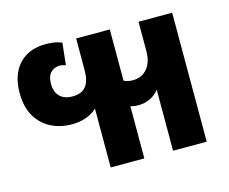

<svg xmlns="http://www.w3.org/2000/svg" viewBox="-84 -673 940 788"><g transform="rotate(-15 386.5 -279.0)"><path d="M295 0V-330L328 -333Q326 -273 286.5 -242.5Q247 -212 187 -212Q140 -212 100.5 -231.5Q61 -251 37 -291Q13 -331 13 -391Q13 -469 54 -513.5Q95 -558 168 -558Q181 -558 199 -556Q217 -554 236 -546L226 -453Q217 -456 211 -457Q205 -458 201 -458Q178 -458 162.5 -442.5Q147 -427 147 -394Q147 -361 165.5 -341.5Q184 -322 220 -322Q259 -322 277 -345Q295 -368 295 -413V-548H438V0ZM560 0V-343L588 -345Q587 -303 570.5 -274.5Q554 -246 528 -231.5Q502 -217 472 -217Q446 -217 420.5 -228Q395 -239 373 -261L408 -349Q424 -336 440.5 -329Q457 -322 476 -322Q514 -322 537 -349Q560 -376 560 -425V-548H703V0Z"/></g></svg>

Font: Noto Sans Thai SemiCondensed
Style: Bold
Weight: 700
Width: 4
Designer: Monotype Design Team
Foundry: Monotype Imaging Inc.
Version: Version 2.001